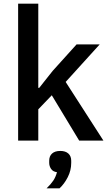

<svg xmlns="http://www.w3.org/2000/svg" viewBox="-20 -760 588 1038"><path d="M78 0V-740H187V-385V-285H192L265 -377L394 -520H519L335 -317L539 0H408L260 -245L187 -169V0ZM306 56Q334 56 349.5 70Q365 84 365 109V121Q365 161 346.5 197.5Q328 234 302 258H232Q255 236 268 216.5Q281 197 288 171Q266 168 256 153Q246 138 246 120V109Q246 84 261.5 70Q277 56 306 56Z"/></svg>

Font: IBM Plex Sans Medium
Style: Regular
Weight: 500
Designer: Mike Abbink, Paul van der Laan, Pieter van Rosmalen
Foundry: Bold Monday
Version: Version 3.201